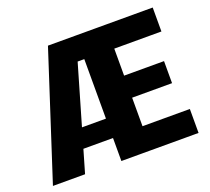

<svg xmlns="http://www.w3.org/2000/svg" viewBox="-114 -804 1039 949"><g transform="rotate(-20 405.5 -330.0)"><path d="M11 0 225 -660H485L372 -536H336L180 0ZM137 -121V-223H467V-121ZM482 0V-126H777V0ZM371 0V-660H528V0ZM482 -276V-392H738V-276ZM482 -534V-660H776V-534Z"/></g></svg>

Font: Bricolage Grotesque SemiCondensed ExtraBold
Style: Regular
Weight: 800
Width: 4
Designer: Mathieu Triay
Foundry: Atelier Triay
Version: Version 1.001;gftools[0.9.33.dev8+g029e19f]